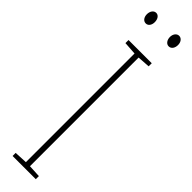

<svg xmlns="http://www.w3.org/2000/svg" viewBox="-308 -859 836 836"><g transform="rotate(45 109.5 -441.5)"><path d="M15 -850C15 -833 24 -818 40 -818C54 -818 64 -831 64 -850C64 -869 54 -883 40 -883C24 -883 15 -867 15 -850ZM156 -851C156 -833 166 -818 181 -818C196 -818 206 -832 206 -851C206 -870 195 -883 181 -883C166 -883 156 -868 156 -851ZM181 0V-19L123 -22V-691L181 -695V-714H38V-695L98 -691V-22L38 -19V0Z"/></g></svg>

Font: Noto Sans Myanmar UI ExtraCondensed Thin
Style: Regular
Weight: 100
Width: 2
Designer: Monotype Design Team
Foundry: Monotype Imaging Inc.
Version: Version 2.103